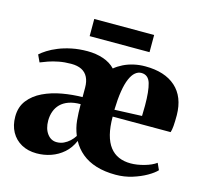

<svg xmlns="http://www.w3.org/2000/svg" viewBox="-102 -798 977 923"><g transform="rotate(15 387.0 -336.5)"><path d="M155 11Q112 11 79.5 -7Q47 -25 29 -57.5Q11 -90 11 -133.5Q11 -182 37 -215.2Q63 -248.5 105.5 -268.8Q148 -289 198.8 -298Q249.5 -307 299.5 -307.5V-354.5Q299.5 -385 289 -406Q278.5 -427 257.8 -437.5Q237 -448 206 -448Q173 -448 144.5 -442.5Q116 -437 94 -429.2Q72 -421.5 56.5 -415L40 -450.5Q52.5 -462 73.2 -475.2Q94 -488.5 122.8 -500.2Q151.5 -512 187.8 -519.5Q224 -527 266.5 -527Q308.5 -527 344.8 -514.8Q381 -502.5 404 -478Q422 -493 445.2 -504.5Q468.5 -516 495.8 -522.2Q523 -528.5 553 -528.5Q650.5 -528.5 704.5 -480.2Q758.5 -432 759.5 -341Q759.5 -307.5 757.8 -287Q756 -266.5 752 -254.5H463.5Q463.5 -203 473 -166Q482.5 -129 500.8 -105.5Q519 -82 545 -70.8Q571 -59.5 604.5 -59.5Q636 -59.5 672.2 -69.8Q708.5 -80 730 -96L745 -63Q731 -47.5 700.8 -30Q670.5 -12.5 631 -0.2Q591.5 12 549 12Q494.5 12 452.2 -1Q410 -14 380 -38.8Q350 -63.5 331.5 -98Q315.5 -60.5 288 -36.5Q260.5 -12.5 226.5 -0.8Q192.5 11 155 11ZM463 -288.5 599 -294Q599.5 -307 599.5 -319.8Q599.5 -332.5 600 -345.5Q600 -418 588.8 -455.5Q577.5 -493 543 -493Q526.5 -493 512.5 -481.2Q498.5 -469.5 487.8 -444.8Q477 -420 470.8 -381.2Q464.5 -342.5 463 -288.5ZM234.5 -66Q253.5 -66 269.5 -73.5Q285.5 -81 298.8 -93.2Q312 -105.5 321 -120Q306.5 -156 303 -191.8Q299.5 -227.5 299.5 -272.5Q265.5 -272.5 240.8 -263.8Q216 -255 200.2 -239.2Q184.5 -223.5 176.8 -202.2Q169 -181 169 -156Q169 -116 187.5 -91Q206 -66 234.5 -66ZM554.5 -685V-599.5H256.5V-685Z"/></g></svg>

Font: Merriweather 120pt ExtraBold
Style: Regular
Weight: 800
Version: Version 2.100